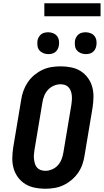

<svg xmlns="http://www.w3.org/2000/svg" viewBox="-20 -1150 640 1178"><path d="M257 8Q224 8 192.5 1.5Q161 -5 135 -21Q109 -37 90.5 -62Q72 -87 63.5 -117Q55 -147 55.5 -179.5Q56 -212 61 -245L110 -538Q114 -566 124 -593.5Q134 -621 150.5 -645.5Q167 -670 190.5 -689.5Q214 -709 240.5 -721.5Q267 -734 296 -738.5Q325 -743 352 -743Q385 -743 417 -736.5Q449 -730 474.5 -714Q500 -698 518.5 -673Q537 -648 545.5 -618Q554 -588 553.5 -555.5Q553 -523 548 -490L499 -197Q495 -169 485.5 -141.5Q476 -114 459 -89.5Q442 -65 418.5 -45.5Q395 -26 368.5 -13.5Q342 -1 313 3.5Q284 8 257 8ZM259 -102Q279 -102 300 -111Q321 -120 335.5 -136.5Q350 -153 358 -173.5Q366 -194 369 -215L418 -508Q420 -522 421 -536.5Q422 -551 420.5 -565Q419 -579 414.5 -591.5Q410 -604 401 -614Q392 -624 379 -628.5Q366 -633 351 -633Q331 -633 310 -624Q289 -615 274 -598.5Q259 -582 251 -561.5Q243 -541 240 -520L191 -227Q189 -213 188 -198.5Q187 -184 189 -170Q191 -156 195 -143.5Q199 -131 208 -121Q217 -111 230.5 -106.5Q244 -102 259 -102ZM506 -818Q490 -818 475.5 -824Q461 -830 451.5 -841.5Q442 -853 440 -869Q438 -885 440 -901Q442 -912 448 -922.5Q454 -933 463 -940Q472 -947 483.5 -949.5Q495 -952 506 -952Q522 -952 536.5 -946Q551 -940 560 -928.5Q569 -917 571.5 -901Q574 -885 571 -869Q569 -858 563.5 -847.5Q558 -837 548.5 -830Q539 -823 528 -820.5Q517 -818 506 -818ZM276 -818Q260 -818 245.5 -824Q231 -830 221.5 -841.5Q212 -853 210 -869Q208 -885 210 -901Q212 -912 218 -922.5Q224 -933 233 -940Q242 -947 253.5 -949.5Q265 -952 276 -952Q292 -952 306.5 -946Q321 -940 330 -928.5Q339 -917 341.5 -901Q344 -885 341 -869Q339 -858 333.5 -847.5Q328 -837 318.5 -830Q309 -823 298 -820.5Q287 -818 276 -818ZM252 -1050V-1130H597V-1050Z"/></svg>

Font: Iosevka Etoile Extrabold
Style: Italic
Weight: 800
Italic angle: -9°
Designer: Belleve Invis
Foundry: Belleve Invis
Version: Version 22.1.2; ttfautohint (v1.8.4)